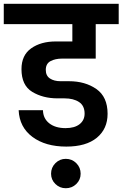

<svg xmlns="http://www.w3.org/2000/svg" viewBox="-41 -760 650 1019"><path d="M289 -449Q252 -449 227 -435.5Q202 -422 202 -389Q202 -358 224 -343.5Q246 -329 280 -329H325Q411 -329 470.5 -287.5Q530 -246 530 -156Q530 -76 473 -29Q416 18 311 18Q200 18 131 -33.5Q62 -85 58 -175H187Q188 -131 220.5 -105.5Q253 -80 307 -80Q355 -80 381.5 -101Q408 -122 408 -157Q408 -199 378.5 -218.5Q349 -238 301 -238H264Q187 -238 130 -272.5Q73 -307 73 -393Q73 -467 124.5 -503.5Q176 -540 255 -540H343V-632H-21V-740H589V-632H467V-449ZM387 162Q387 194 364 216.5Q341 239 308 239Q276 239 253 216.5Q230 194 230 162Q230 129 253 106Q276 83 308 83Q341 83 364 106Q387 129 387 162Z"/></svg>

Font: Fz Poppins SemBd
Style: Regular
Weight: 600
Designer: Ninad Kale (Devanagari), Jonny Pinhorn (Latin)
Foundry: Indian Type Foundry
Version: Vit hóa bi Vntype.Com & FontZin.Com